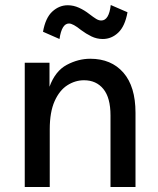

<svg xmlns="http://www.w3.org/2000/svg" viewBox="-20 -748 633 768"><path d="M522 0H422V-286Q422 -357 393.5 -392Q365 -427 316 -427Q281 -427 249.5 -407Q218 -387 198.5 -343.5Q179 -300 179 -231V0H79V-497H178V-401Q201 -464 247 -488.5Q293 -513 341 -513Q425 -513 473.5 -457.5Q522 -402 522 -297ZM423 -728 490 -699Q480 -643 453 -617.5Q426 -592 391 -592Q367 -592 345.5 -602.5Q324 -613 304 -628Q272 -654 256 -654Q227 -654 218 -592L152 -621Q162 -677 189.5 -702Q217 -727 251 -727Q274 -727 296 -717Q318 -707 337 -692Q354 -679 364.5 -672.5Q375 -666 385 -666Q416 -666 423 -728Z"/></svg>

Font: Wix Madefor Text Medium
Style: Regular
Weight: 500
Designer: Dalton Maag Ltd
Foundry: Dalton Maag Ltd
Version: Version 3.100